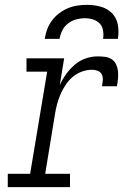

<svg xmlns="http://www.w3.org/2000/svg" viewBox="-20 -770 540 790"><path d="M12 0V-55H104L174 -475H89V-530H244L226 -420Q237 -444 252.5 -465.5Q268 -487 288 -504Q308 -521 332.5 -529.5Q357 -538 382 -538Q398 -538 413 -536Q428 -534 440 -526Q452 -518 458 -504.5Q464 -491 465.5 -476.5Q467 -462 465.5 -446.5Q464 -431 461 -415H400Q402 -428 403 -440.5Q404 -453 399 -463.5Q394 -474 382.5 -478.5Q371 -483 359 -483Q338 -483 317 -475.5Q296 -468 279 -453.5Q262 -439 249.5 -420Q237 -401 228.5 -381Q220 -361 214.5 -340Q209 -319 206 -299L166 -55H268V0ZM164 -610Q167 -630 174 -649Q181 -668 193.5 -685Q206 -702 223 -715Q240 -728 259 -736Q278 -744 298 -747Q318 -750 338 -750Q367 -750 394.5 -742.5Q422 -735 441 -715.5Q460 -696 465 -667.5Q470 -639 465 -610H404Q407 -627 404 -644.5Q401 -662 390 -673.5Q379 -685 362.5 -690Q346 -695 329 -695Q311 -695 293 -690Q275 -685 260 -673.5Q245 -662 236.5 -645Q228 -628 225 -610Z"/></svg>

Font: Iosevka Slab Light Oblique
Style: Regular
Weight: 300
Italic angle: -9°
Monospace: yes
Designer: Belleve Invis
Foundry: Belleve Invis
Version: Version 11.1.1; ttfautohint (v1.8.3)